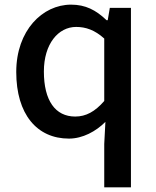

<svg xmlns="http://www.w3.org/2000/svg" viewBox="-20 -584 670 827"><path d="M277 13C336 13 393 -18 434 -59L429 36V223H544V-550H453L444 -497H439C393 -541 348 -564 286 -564C163 -564 50 -453 50 -274C50 -92 139 13 277 13ZM308 -468C349 -468 388 -455 429 -418V-149C389 -103 350 -82 304 -82C218 -82 169 -151 169 -276C169 -395 231 -468 308 -468Z"/></svg>

Font: Kinto Sans Med
Style: Regular
Weight: 500
Designer: Authors: Ryoko NISHIZUKA  (kana & ideographs); Paul D. Hunt (Latin, Greek & Cyrillic); Wenlong ZHANG  (bopomofo); Sandol
Foundry: Adobe Systems Incorporated, ookami Inc.
Version: Version 0.001